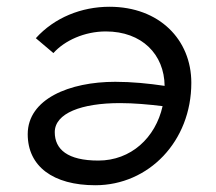

<svg xmlns="http://www.w3.org/2000/svg" viewBox="-20 -545 640 568"><path d="M304 -525C221 -525 141 -493 86 -432L138 -388C171 -425 230 -452 293 -452C400 -452 466 -384 467 -291C420 -298 370 -303 321 -303C185 -303 62 -252 62 -148C62 -53 137 3 262 3C420 3 546 -127 546 -300C546 -428 451 -525 304 -525ZM142 -154C142 -210 221 -240 335 -240C376 -240 420 -236 461 -231C440 -137 367 -70 271 -70C180 -70 142 -103 142 -154Z"/></svg>

Font: Fixel Display
Style: Italic
Weight: 400
Italic angle: -10°
Designer: AlfaBravo + MacPaw
Foundry: Kyrylo Tkachov, Marchela Mozhyna, Serhii Makarenko, Maria Weinstein, Zakhar Kryvoshyya
Version: Version 1.210;Glyphs 3.2 (3217)